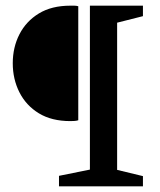

<svg xmlns="http://www.w3.org/2000/svg" viewBox="-20 -657 565 677"><path d="M188 0V-37L297 -59V-637H484V-600L393 -577V-58L484 -36V0ZM228 -230Q162 -230 117 -257.5Q72 -285 48.5 -331.5Q25 -378 25 -434Q25 -490 48.5 -536Q72 -582 117 -609.5Q162 -637 228 -637Q235 -637 242 -637Q249 -637 256 -635V-233Q250 -231 242.5 -230.5Q235 -230 228 -230Z"/></svg>

Font: Manuale Medium
Style: Regular
Weight: 500
Designer: Eduardo Tunni / Pablo Cosgaya
Foundry: Eduardo Tunni / Pablo Cosgaya
Version: Version 1.002